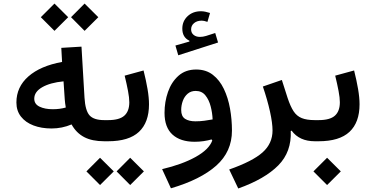

<svg xmlns="http://www.w3.org/2000/svg" viewBox="-20 -799 2092 1086"><path d="M210.9 -701.7 288.1 -778.8 365.7 -701.7 288.1 -624.5ZM381.8 -701.7 458.5 -778.8 536.1 -701.7 458.5 -624.5ZM331.1 -448.7 326.7 -528.3 440.9 -535.2 458 -246.1Q462.4 -173.8 486.3 -146.7Q510.3 -119.6 569.8 -119.6H570.3V0H569.8Q500.5 0 455.8 -23.7Q411.1 -47.4 384.8 -95.2Q331.1 -72.3 271.5 -72.3Q214.4 -72.3 169.4 -89.4Q124.5 -106.4 98.6 -139.4Q72.8 -172.4 72.8 -219.2Q72.8 -307.1 140.6 -366.7Q208.5 -426.3 331.1 -448.7ZM339.4 -338.9Q263.7 -331.5 218.8 -305.7Q173.8 -279.8 173.8 -240.7Q173.8 -210 203.9 -195.6Q233.9 -181.2 278.3 -181.2Q318.8 -181.2 352.1 -190.9Q349.6 -204.6 348.4 -215.3Q347.2 -226.1 346.2 -237.8Z M792 -400.4Q806.2 -344.2 814.5 -295.4Q822.8 -246.6 822.8 -209Q822.8 -106.4 765.9 -53.2Q709 0 591.3 0H570.3Q552.2 0 552.2 -60.1Q552.2 -119.6 570.3 -119.6H591.3Q655.3 -119.6 683.3 -144.8Q711.4 -169.9 711.4 -220.7Q711.4 -245.6 704.1 -284.4Q696.8 -323.2 685.1 -371.1ZM468.8 170.4 545.9 93.3 623.5 170.4 545.9 247.6ZM639.6 170.4 716.3 93.3 793.9 170.4 716.3 247.6Z M1168 -725.6 1153.3 -675.3Q1145 -678.2 1136.5 -680.2Q1127.9 -682.1 1119.6 -682.1Q1094.2 -682.1 1077.6 -668.2Q1061 -654.3 1061 -632.8Q1061 -613.3 1075 -601.8Q1088.9 -590.3 1110.8 -590.3Q1127.9 -590.3 1145.5 -595.7L1197.3 -612.3L1213.4 -558.6L988.3 -486.3L972.2 -541.5L1051.3 -564V-568.8Q1011.2 -587.4 1011.2 -637.2Q1011.2 -679.2 1041 -707.3Q1070.8 -735.4 1116.7 -735.4Q1128.9 -735.4 1141.6 -732.7Q1154.3 -730 1168 -725.6ZM1180.7 -4.4 1176.8 -10.3Q1156.2 -4.4 1131.6 -0.7Q1106.9 2.9 1081.1 2.9Q1000.5 2.9 955.6 -37.8Q910.6 -78.6 910.6 -160.6Q910.6 -223.1 930.2 -279.1Q949.7 -335 989.5 -370.4Q1029.3 -405.8 1089.8 -405.8Q1145 -405.8 1183.6 -376Q1222.2 -346.2 1246.1 -296.4Q1270 -246.6 1281 -185.1Q1292 -123.5 1292 -60.1Q1292 58.6 1203.4 137.7Q1114.7 216.8 946.8 266.1L897 157.7Q1010.7 130.9 1086.7 88.6Q1162.6 46.4 1180.7 -4.4ZM1182.6 -123.5Q1181.2 -160.2 1171.6 -197.3Q1162.1 -234.4 1141.8 -259.5Q1121.6 -284.7 1086.9 -284.7Q1059.6 -284.7 1041.3 -268.8Q1022.9 -252.9 1013.9 -228Q1004.9 -203.1 1004.9 -176.8Q1004.9 -141.1 1026.6 -127Q1048.3 -112.8 1085.4 -112.8Q1112.3 -112.8 1136.7 -116.2Q1161.1 -119.6 1182.6 -123.5Z M1466.8 -309.6 1574.2 -346.7 1606.9 -244.6Q1622.6 -197.3 1640.4 -169.9Q1658.2 -142.6 1686.5 -131.1Q1714.8 -119.6 1760.7 -119.6H1761.2V0H1760.7Q1673.3 0 1629.4 -60.1L1624.5 -58.1Q1629.9 59.6 1554 136.5Q1478 213.4 1327.6 267.1L1276.4 159.7Q1408.7 113.3 1465.1 63Q1521.5 12.7 1521.5 -61Q1521.5 -103 1507.1 -168.2Q1492.7 -233.4 1466.8 -309.6Z M1982.9 -400.4Q1997.1 -344.2 2005.4 -295.4Q2013.7 -246.6 2013.7 -209Q2013.7 -106.4 1956.8 -53.2Q1899.9 0 1782.2 0H1761.2Q1743.2 0 1743.2 -60.1Q1743.2 -119.6 1761.2 -119.6H1782.2Q1846.2 -119.6 1874.3 -144.8Q1902.3 -169.9 1902.3 -220.7Q1902.3 -245.6 1895 -284.4Q1887.7 -323.2 1876 -371.1ZM1752.9 170.4 1830.1 93.3 1907.7 170.4 1830.1 247.6Z"/></svg>

Font: Estedad-FD SemiBold
Style: Regular
Weight: 600
Designer: Amin Abedi
Version: Version 7.3